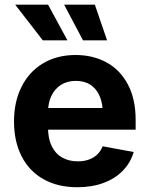

<svg xmlns="http://www.w3.org/2000/svg" viewBox="-20 -787 636 818"><path d="M39.7 -270.1Q39.7 -353.7 72.1 -417.8Q104.4 -482 163.8 -517.4Q223.1 -552.7 301.9 -552.7Q375 -552.7 432.8 -521.7Q490.6 -490.7 524.2 -428.4Q557.9 -366 557.9 -275.8V-234.7H99.8V-326.9H486.6L418.1 -302.2Q418.1 -345.3 405 -376.6Q391.8 -408 366.2 -425.2Q340.5 -442.4 303 -442.4Q265.9 -442.4 239.2 -425.1Q212.5 -407.7 198.5 -377.5Q184.5 -347.3 184.5 -308.7V-243.8Q184.5 -197.4 200.1 -165Q215.7 -132.5 244.4 -116.1Q273.2 -99.6 311.6 -99.6Q337.2 -99.6 358.2 -107Q379.2 -114.5 394.3 -128.8Q409.3 -143.1 417.2 -163.8L549.6 -139.3Q536.2 -93.6 503.4 -59.9Q470.6 -26.1 421.2 -7.7Q371.8 10.7 309.3 10.7Q226.1 10.7 165.4 -23.5Q104.6 -57.6 72.2 -120.9Q39.7 -184.3 39.7 -270.1ZM253.2 -767.1H384.1L436.2 -615.1H333.6ZM44.7 -767.1H184.8L267.3 -615.1H162.4Z"/></svg>

Font: Raveo Variable
Style: Regular
Weight: 400
Designer: Jakub Foglar, Rasmus Andersson (Inter)
Foundry: Jakubfoglar.com
Version: Version 1.000;Glyphs 3.2.3 (3260)